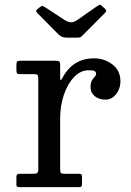

<svg xmlns="http://www.w3.org/2000/svg" viewBox="-20 -770 540 790"><path d="M137.5 -446V-72.5Q137.5 -61.5 133 -58.2Q128.5 -55 117 -55H61.5Q54 -55 50.8 -52.2Q47.5 -49.5 47.5 -41V-9.5Q47.5 -3 51.2 -1.5Q55 0 61.5 0H304.5Q313 0 315.2 -3.2Q317.5 -6.5 317.5 -15.5V-38Q317.5 -47.5 315.8 -51.2Q314 -55 304.5 -55H243.5Q232 -55 229.8 -59.5Q227.5 -64 227.5 -75.5V-283Q227.5 -334.5 242.8 -379.8Q258 -425 284.8 -453Q311.5 -481 345.5 -481Q363.5 -481 369.5 -477.2Q375.5 -473.5 375.5 -466Q375.5 -460 369.8 -454.2Q364 -448.5 358.2 -438.8Q352.5 -429 352.5 -411Q352.5 -388 370.2 -374Q388 -360 413.5 -360Q431 -360 445 -370.2Q459 -380.5 467.2 -397.8Q475.5 -415 475.5 -436Q475.5 -479.5 442.5 -504.8Q409.5 -530 367.5 -530Q335 -530 310.2 -519.8Q285.5 -509.5 267.8 -491.8Q250 -474 238 -451.5Q231.5 -439 229.5 -440Q227.5 -441 227.5 -453.5V-506Q227.5 -515.5 222.8 -517.8Q218 -520 209.5 -520H63.5Q53 -520 50.2 -516.5Q47.5 -513 47.5 -502.5V-484Q47.5 -473 49.5 -469Q51.5 -465 62.5 -465H119.5Q131 -465 134.2 -461.5Q137.5 -458 137.5 -446ZM218.5 -630.5Q225.5 -623.5 233.8 -619.2Q242 -615 257.5 -615H297.5Q309.5 -615 313.2 -618.2Q317 -621.5 322.5 -627L411 -716Q418 -723 416.8 -727Q415.5 -731 408.5 -737.5L403.5 -741.5Q397 -748.5 393.2 -750Q389.5 -751.5 381.5 -746L298.5 -688Q284 -678 272.2 -678.2Q260.5 -678.5 245.5 -688L167.5 -739Q159 -744.5 155.2 -745.5Q151.5 -746.5 143.5 -740L134.5 -733Q127.5 -727.5 128.8 -723.8Q130 -720 136.5 -713.5Z"/></svg>

Font: Besley
Style: Regular
Weight: 400
Designer: Owen Earl
Foundry: indestructible type*
Version: Version 4.000